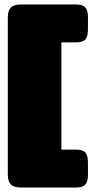

<svg xmlns="http://www.w3.org/2000/svg" viewBox="-20 -770 419 860"><path d="M15 13V-693Q15 -722 28.5 -736Q42 -750 75 -750H319Q351 -750 362.5 -736.5Q374 -723 374 -693V-637Q374 -607 362.5 -593.5Q351 -580 319 -580H255V-100H319Q351 -100 362.5 -86.5Q374 -73 374 -43V13Q374 43 362.5 56.5Q351 70 319 70H75Q42 70 28.5 56Q15 42 15 13Z"/></svg>

Font: Mitr
Style: Bold
Weight: 700
Designer: Thanarat Vachiruckul
Foundry: Cadson Demak
Version: Version 1.003